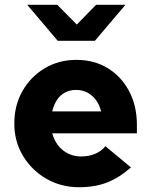

<svg xmlns="http://www.w3.org/2000/svg" viewBox="-20 -775 632 805"><path d="M312 10Q236 10 174.5 -25.5Q113 -61 76.5 -121.5Q40 -182 40 -257Q40 -333 74 -393Q108 -453 167 -488.5Q226 -524 300 -524Q375 -524 432 -489Q489 -454 521.5 -392.5Q554 -331 554 -251V-216H199Q207 -187 224 -165Q241 -143 266 -131Q291 -119 320 -119Q352 -119 378.5 -130Q405 -141 422 -162L529 -73Q479 -29 428 -9.5Q377 10 312 10ZM199 -308H404Q397 -336 382 -356Q367 -376 346 -387Q325 -398 299 -398Q274 -398 253.5 -387.5Q233 -377 219.5 -357Q206 -337 199 -308ZM220 -755 302 -672 383 -755H506L378 -604H222L94 -755Z"/></svg>

Font: Red Hat Text
Style: Bold
Weight: 700
Designer: Pentagram, MCKL
Foundry: MCKL
Version: Version 1.030